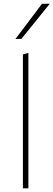

<svg xmlns="http://www.w3.org/2000/svg" viewBox="-20 -1028 292 1048"><path d="M105 0Q105 -56.5 105 -108.5Q105 -160.5 105 -221V-494Q105 -558 105 -617.5Q105 -677 105 -731L135 -739Q135 -677.5 135 -617.8Q135 -558 135 -494V-221Q135 -160.5 135 -108.5Q135 -56.5 135 0ZM64 -815Q100.5 -863 137 -911.5Q173.5 -960 209 -1007L252 -1008Q226 -975.5 200 -943.5Q174 -911.5 148.5 -879.8Q123 -848 97 -816Z"/></svg>

Font: Commissioner Thin
Style: Regular
Weight: 100
Designer: Kostas Bartsokas
Foundry: Kostas Bartsokas
Version: Version 1.001;gftools[0.9.23]